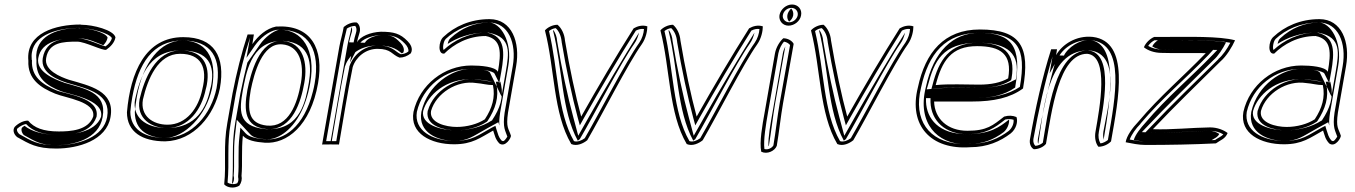

<svg xmlns="http://www.w3.org/2000/svg" viewBox="-20 -630 6019 853"><path d="M46 -67C36 -55 39 -35 56 -21C110 9 141 30 230 30C327 30 453 -6 471 -110C492 -227 377 -249 285 -276C250 -288 175 -317 185 -372C197 -442 259 -445 323 -445C358 -445 438 -403 452 -409C471 -422 489 -441 493 -464C485 -497 393 -520 342 -520L337 -521C230 -521 94 -485 106 -360C102 -278 161 -240 225 -214C273 -194 406 -179 394 -112C372 -50 291 -46 241 -46C173 -46 131 -62 105 -94C87 -95 63 -84 46 -67ZM56 -58C69 -70 86 -78 96 -79C126 -46 171 -31 238 -31C285 -31 380 -32 408 -109L409 -111V-112C424 -197 271 -212 232 -228C169 -254 118 -289 122 -362V-363L121 -364C120 -376 120 -388 122 -398C135 -477 238 -506 333 -506L338 -505H339C386 -505 466 -482 477 -461C474 -447 463 -434 449 -424C428 -428 363 -460 326 -460C265 -460 185 -458 170 -372C158 -302 245 -273 278 -262C375 -234 474 -213 456 -110C440 -21 329 15 232 15C146 15 120 -4 66 -34C53 -46 55 -56 56 -58ZM78 -63C73 -57 75 -41 86 -30C140 0 161 15 232 15C305 15 419 -11 436 -110C456 -221 356 -236 263 -263V-264H262C225 -277 139 -310 150 -372C164 -449 251 -460 326 -460C374 -460 411 -439 439 -429C448 -438 456 -450 458 -463C450 -486 374 -505 339 -505H331L327 -506C251 -504 147 -481 141 -385C141 -378 141 -370 142 -362V-361C138 -282 190 -249 250 -225C285 -211 443 -189 429 -112V-111C403 -40 296 -31 238 -31C170 -31 121 -46 89 -71C86 -69 82 -67 78 -63Z M544 -131C544 -44 612 -2 714 -2C841 -5 932 -117 957 -238C982 -379 932 -465 794 -465C626 -465 559 -308 544 -131ZM568 -200C594 -345 658 -450 791 -450C920 -450 966 -373 942 -238C918 -122 833 -20 717 -17C619 -17 560 -57 559 -133C561 -157 564 -178 568 -200ZM580 -188C599 -270 633 -406 783 -406C911 -406 933 -336 919 -255C918 -248 916 -242 914 -234C898 -155 853 -61 722 -61C623 -61 567 -113 580 -188ZM588 -200C584 -178 581 -156 579 -132C579 -47 644 -17 716 -17C799 -20 896 -114 922 -238C948 -383 887 -450 791 -450C693 -450 615 -353 588 -200ZM600 -188C585 -103 653 -61 722 -61C818 -61 876 -145 894 -233C896 -241 898 -247 899 -254C915 -344 879 -406 783 -406C670 -406 621 -278 600 -189ZM615 -188C636 -279 682 -391 780 -391C874 -391 903 -330 879 -234C862 -149 808 -76 724 -76C660 -76 602 -114 615 -188Z M990 -84C971 21 986 95 976 189C989 204 1020 209 1043 195C1053 181 1056 166 1053 151C1058 93 1052 38 1059 -27C1078 -6 1115 1 1156 4C1254 11 1360 -71 1393 -260C1420 -413 1363 -522 1206 -512C1163 -503 1128 -472 1101 -434L1108 -477H1080C1053 -395 1031 -307 1013 -215ZM1005 -84 1028 -215C1045 -302 1065 -385 1091 -463L1075 -373L1112 -427C1137 -462 1171 -489 1206 -497C1213 -497 1217 -498 1223 -498C1355 -498 1403 -402 1378 -260C1376 -247 1373 -235 1370 -223C1331 -66 1241 -5 1160 -11C1119 -14 1086 -21 1071 -38L1048 -63L1044 -26C1036 41 1043 96 1038 152V155V157C1040 167 1040 175 1034 184C1020 191 1001 188 991 181C1000 86 987 16 1005 -84ZM1025 -84C1007 19 1020 91 1011 185C1012 185 1012 186 1013 186C1019 176 1021 165 1019 154L1018 153V152C1023 95 1016 39 1024 -27L1032 -98L1092 -33C1106 -18 1129 -14 1165 -11C1194 -9 1260 -29 1310 -118C1331 -155 1348 -203 1358 -260C1385 -411 1321 -498 1223 -498C1220 -498 1219 -497 1216 -497C1193 -490 1158 -466 1134 -431L1079 -352C1068 -308 1057 -261 1048 -215ZM1059 -230C1072 -291 1090 -449 1231 -448H1242C1360 -439 1366 -344 1352 -262C1338 -183 1316 -56 1174 -56C1168 -56 1162 -56 1155 -57C1036 -70 1043 -141 1059 -230ZM1079 -230C1062 -136 1069 -67 1162 -57C1167 -57 1170 -56 1174 -56C1279 -56 1317 -176 1332 -262C1348 -350 1327 -441 1237 -448C1130 -457 1093 -298 1079 -230ZM1094 -230C1109 -304 1145 -440 1233 -433C1311 -427 1332 -348 1317 -262C1301 -170 1263 -63 1166 -72C1084 -81 1078 -137 1094 -230Z M1411 12C1437 11 1460 12 1486 12C1506 -103 1524 -220 1547 -332C1561 -376 1604 -413 1657 -413C1719 -413 1720 -387 1755 -374C1773 -374 1790 -381 1805 -393C1817 -414 1803 -435 1791 -447C1758 -481 1730 -489 1672 -489C1625 -487 1580 -468 1566 -442C1568 -454 1572 -467 1576 -480C1584 -502 1577 -522 1565 -530C1543 -533 1520 -521 1507 -510C1502 -480 1493 -452 1488 -425ZM1429 -3 1503 -425C1507 -449 1515 -475 1521 -503C1531 -510 1546 -515 1558 -515C1564 -509 1566 -496 1561 -482C1557 -468 1553 -455 1551 -442L1535 -353L1579 -437C1587 -453 1625 -472 1670 -474C1727 -474 1748 -468 1779 -436C1790 -425 1797 -410 1794 -401C1784 -393 1772 -390 1761 -389C1735 -400 1724 -428 1659 -428C1598 -428 1548 -385 1532 -334V-333V-332C1510 -224 1493 -113 1474 -3ZM1449 -3H1454C1473 -112 1490 -225 1512 -332V-333C1525 -375 1567 -428 1659 -428C1730 -428 1751 -403 1765 -393C1767 -394 1770 -395 1772 -397C1779 -412 1769 -430 1759 -440C1729 -472 1715 -474 1672 -474C1646 -472 1612 -461 1601 -440L1531 -442C1533 -454 1537 -467 1541 -481C1545 -491 1545 -500 1543 -508C1542 -508 1542 -508 1541 -507C1536 -478 1527 -450 1523 -425Z M1817 -133C1800 -37 1894 11 1997 11C2079 11 2113 -18 2171 -50C2179 -27 2180 -13 2198 7C2225 27 2251 -18 2250 -27C2240 -60 2227 -61 2237 -130L2273 -336C2292 -442 2254 -545 2155 -545C2070 -545 2000 -513 1950 -466C1928 -447 1924 -387 1954 -392C1996 -434 2060 -470 2138 -470C2209 -456 2207 -397 2192 -311C2181 -334 2115 -339 2074 -339C1953 -339 1844 -253 1817 -133ZM1832 -133C1858 -245 1958 -324 2071 -324C2114 -324 2171 -315 2177 -303L2198 -261L2207 -311C2222 -396 2226 -469 2144 -485H2142H2141C2062 -485 1995 -449 1951 -408C1945 -417 1951 -448 1959 -455V-456C2006 -500 2071 -530 2152 -530C2238 -530 2276 -439 2258 -336L2222 -130C2212 -61 2226 -49 2234 -23C2232 -20 2231 -18 2228 -14C2220 -3 2216 -1 2209 -5C2193 -23 2194 -32 2185 -57L2181 -71L2165 -63C2105 -30 2078 -4 2000 -4C1899 -4 1819 -51 1832 -133ZM1852 -133C1836 -40 1926 -4 2000 -4C2058 -4 2080 -24 2143 -59L2194 -87L2199 -72C2197 -85 2198 -103 2202 -130L2238 -336C2258 -448 2202 -530 2152 -530C2091 -530 2030 -506 1981 -460C1976 -456 1971 -447 1969 -435C2009 -461 2067 -485 2141 -485H2148L2154 -484C2254 -464 2241 -393 2227 -311L2208 -202L2157 -307C2152 -318 2112 -324 2071 -324C1990 -324 1880 -255 1852 -133ZM1860 -137C1880 -208 1960 -281 2078 -278C2088 -278 2098 -277 2108 -276C2142 -273 2163 -267 2173 -267H2203L2206 -254C2218 -198 2201 -148 2167 -97L2166 -95L2162 -93C2125 -69 2068 -51 2006 -51C1939 -51 1849 -76 1860 -137ZM1880 -137C1868 -67 1961 -51 2006 -51C2055 -51 2105 -64 2141 -88L2144 -90L2147 -94C2181 -146 2198 -199 2185 -257L2183 -267H2173C2151 -267 2129 -274 2101 -276C2008 -291 1906 -227 1881 -139L1880 -138ZM1895 -137C1917 -215 2010 -275 2096 -261C2123 -259 2145 -252 2170 -252C2181 -198 2167 -150 2134 -100C2102 -79 2055 -66 2009 -66C1962 -66 1886 -84 1895 -137ZM2212 -32C2213 -29 2214 -28 2215 -24C2214 -28 2213 -29 2212 -32Z M2401 -495C2445 -324 2437 -127 2518 10C2543 21 2572 7 2589 -7C2656 -122 2770 -347 2831 -433C2850 -460 2856 -493 2856 -513C2834 -520 2812 -514 2795 -504C2717 -381 2637 -245 2562 -112C2537 -204 2510 -330 2490 -450C2488 -478 2475 -505 2457 -520C2435 -520 2412 -508 2401 -495ZM2419 -492C2427 -499 2439 -504 2449 -505C2464 -491 2473 -469 2475 -446H2476L2475 -445C2495 -325 2522 -199 2547 -106L2556 -73L2575 -107C2649 -238 2729 -374 2805 -494C2817 -500 2829 -503 2841 -501C2840 -482 2833 -459 2820 -440C2758 -353 2645 -131 2578 -16C2563 -5 2545 2 2530 -3C2455 -133 2460 -322 2419 -492ZM2437 -494C2479 -328 2474 -138 2547 -5C2550 -7 2552 -9 2556 -12C2623 -126 2737 -349 2798 -436C2809 -451 2815 -469 2819 -485C2745 -367 2668 -237 2596 -110L2549 -27L2527 -109C2502 -201 2475 -327 2455 -448C2454 -466 2448 -482 2439 -496Z M2914 -495C2958 -324 2950 -127 3031 10C3056 21 3085 7 3102 -7C3169 -122 3283 -347 3344 -433C3363 -460 3369 -493 3369 -513C3347 -520 3325 -514 3308 -504C3230 -381 3150 -245 3075 -112C3050 -204 3023 -330 3003 -450C3001 -478 2988 -505 2970 -520C2948 -520 2925 -508 2914 -495ZM2932 -492C2940 -499 2952 -504 2962 -505C2977 -491 2986 -469 2988 -446H2989L2988 -445C3008 -325 3035 -199 3060 -106L3069 -73L3088 -107C3162 -238 3242 -374 3318 -494C3330 -500 3342 -503 3354 -501C3353 -482 3346 -459 3333 -440C3271 -353 3158 -131 3091 -16C3076 -5 3058 2 3043 -3C2968 -133 2973 -322 2932 -492ZM2950 -494C2992 -328 2987 -138 3060 -5C3063 -7 3065 -9 3069 -12C3136 -126 3250 -349 3311 -436C3322 -451 3328 -469 3332 -485C3258 -367 3181 -237 3109 -110L3062 -27L3040 -109C3015 -201 2988 -327 2968 -448C2967 -466 2961 -482 2952 -496Z M3443 -563C3439 -538 3457 -516 3483 -516C3510 -516 3535 -537 3539 -562C3544 -588 3526 -610 3499 -610C3473 -610 3448 -589 3443 -563ZM3377 -130C3367 -75 3353 2 3362 44C3388 57 3422 41 3431 18C3441 -41 3449 -116 3459 -172L3506 -435C3500 -448 3481 -460 3460 -460C3444 -446 3428 -420 3423 -393ZM3458 -563C3461 -581 3478 -595 3496 -595C3515 -595 3527 -579 3524 -562C3521 -546 3505 -531 3486 -531C3468 -531 3455 -547 3458 -563ZM3392 -130 3438 -393C3442 -413 3452 -433 3463 -445C3476 -443 3485 -436 3490 -430L3444 -172C3434 -116 3426 -42 3416 16C3410 27 3392 37 3376 32C3371 -8 3383 -78 3392 -130ZM3478 -563C3476 -551 3480 -540 3486 -534C3494 -540 3502 -550 3504 -562C3506 -575 3501 -586 3495 -592C3488 -586 3480 -575 3478 -563ZM3412 -130C3404 -84 3392 -22 3394 20C3394 19 3396 18 3396 17C3406 -41 3414 -116 3424 -172L3469 -424C3464 -414 3460 -404 3458 -393Z M3583 -495C3627 -324 3619 -127 3700 10C3725 21 3754 7 3771 -7C3838 -122 3952 -347 4013 -433C4032 -460 4038 -493 4038 -513C4016 -520 3994 -514 3977 -504C3899 -381 3819 -245 3744 -112C3719 -204 3692 -330 3672 -450C3670 -478 3657 -505 3639 -520C3617 -520 3594 -508 3583 -495ZM3601 -492C3609 -499 3621 -504 3631 -505C3646 -491 3655 -469 3657 -446H3658L3657 -445C3677 -325 3704 -199 3729 -106L3738 -73L3757 -107C3831 -238 3911 -374 3987 -494C3999 -500 4011 -503 4023 -501C4022 -482 4015 -459 4002 -440C3940 -353 3827 -131 3760 -16C3745 -5 3727 2 3712 -3C3637 -133 3642 -322 3601 -492ZM3619 -494C3661 -328 3656 -138 3729 -5C3732 -7 3734 -9 3738 -12C3805 -126 3919 -349 3980 -436C3991 -451 3997 -469 4001 -485C3927 -367 3850 -237 3778 -110L3731 -27L3709 -109C3684 -201 3657 -327 3637 -448C3636 -466 3630 -482 3621 -496Z M4058 -242C4015 -72 4116 37 4291 24C4366 24 4424 -2 4470 -37C4495 -57 4503 -89 4496 -110C4479 -117 4461 -118 4441 -112C4391 -73 4365 -49 4278 -49C4190 -49 4132 -102 4130 -179H4299C4394 -179 4468 -195 4525 -237C4557 -421 4516 -499 4333 -499C4174 -499 4091 -397 4058 -242ZM4072 -241C4105 -392 4181 -484 4330 -484C4503 -484 4541 -417 4511 -244C4459 -209 4391 -194 4301 -194H4114V-176C4117 -92 4181 -34 4275 -34C4364 -34 4398 -62 4446 -99C4460 -102 4472 -101 4483 -98C4485 -82 4477 -61 4461 -48C4417 -15 4364 9 4293 9H4292C4274 10 4257 10 4241 9C4107 -1 4036 -97 4072 -241ZM4093 -242C4053 -81 4147 9 4262 10C4270 10 4278 10 4287 9H4290H4293C4346 9 4394 -9 4439 -43C4455 -56 4465 -81 4463 -99C4420 -65 4379 -34 4275 -34C4151 -34 4097 -102 4094 -178V-194H4301C4383 -194 4439 -206 4490 -241C4522 -426 4474 -484 4330 -484C4214 -484 4127 -402 4093 -242ZM4097 -233 4103 -253C4130 -356 4167 -440 4324 -440C4460 -440 4513 -390 4494 -282L4493 -277L4486 -274C4446 -251 4390 -239 4327 -239C4261 -239 4195 -242 4143 -237ZM4118 -235 4136 -237C4195 -243 4263 -239 4327 -239C4382 -239 4427 -248 4464 -269L4472 -274L4474 -282C4495 -399 4432 -440 4324 -440C4199 -440 4151 -363 4123 -253ZM4137 -252C4165 -360 4206 -425 4321 -425C4425 -425 4478 -390 4459 -282C4426 -263 4383 -254 4330 -254C4267 -254 4198 -258 4137 -252Z M4556 -12C4552 8 4560 26 4573 33C4595 33 4617 22 4627 9C4652 -131 4683 -391 4810 -391C4909 -382 4866 -154 4847 -45C4842 -18 4848 8 4860 22C4882 22 4904 11 4916 -2C4950 -194 5001 -445 4835 -466C4761 -474 4698 -432 4672 -385L4676 -411H4650C4611 -289 4579 -145 4556 -12ZM4571 -12C4593 -134 4622 -266 4656 -379L4643 -304L4685 -380C4707 -420 4764 -458 4831 -451C4979 -432 4937 -204 4902 -8C4893 -1 4880 6 4869 7C4861 -6 4858 -25 4862 -45C4880 -146 4934 -395 4814 -406H4813C4665 -406 4636 -125 4613 4C4605 11 4593 17 4580 18C4574 13 4569 1 4571 -12ZM4591 -12C4590 -5 4590 2 4592 8C4592 8 4593 8 4593 7C4615 -120 4627 -406 4813 -406H4817H4820C4970 -392 4899 -144 4882 -45C4880 -32 4881 -20 4883 -9C4918 -207 4945 -436 4824 -452C4794 -455 4744 -437 4713 -394C4710 -390 4709 -387 4707 -383L4674 -384L4673 -370C4640 -258 4612 -130 4591 -12Z M4981 2C5007 7 5039 14 5069 14C5174 14 5280 12 5382 7C5402 -8 5423 -12 5434 -39C5417 -52 5389 -64 5356 -64C5275 -63 5187 -53 5102 -56C5199 -159 5302 -258 5402 -357C5429 -380 5454 -422 5467 -451C5397 -470 5258 -466 5164 -466H5108C5089 -458 5070 -440 5062 -420C5079 -406 5108 -395 5141 -395C5205 -393 5272 -395 5337 -394C5236 -289 5132 -202 5037 -89C5011 -62 4985 -26 4981 2ZM4999 -10C5007 -32 5026 -59 5047 -80V-81C5141 -192 5246 -279 5348 -385L5370 -409H5340C5274 -410 5207 -408 5143 -410C5118 -410 5096 -417 5081 -426C5088 -437 5099 -446 5109 -451H5162C5250 -451 5376 -454 5446 -440C5432 -413 5412 -384 5393 -368V-367C5293 -268 5188 -168 5091 -65L5069 -42L5098 -41C5184 -38 5274 -48 5354 -49C5378 -49 5401 -42 5415 -33C5407 -24 5394 -19 5378 -8C5276 -3 5174 -1 5071 -1C5048 -1 5022 -6 4999 -10ZM5017 -8C5037 -4 5058 -1 5071 -1C5169 -1 5266 -3 5362 -7C5380 -18 5389 -20 5397 -35C5384 -44 5366 -49 5354 -49C5280 -48 5189 -38 5096 -41L5053 -43L5070 -61C5167 -164 5270 -263 5370 -362L5371 -363C5392 -381 5413 -414 5427 -442C5364 -453 5248 -451 5162 -451H5124C5115 -445 5105 -436 5099 -424C5112 -415 5130 -410 5143 -410H5144H5146C5207 -408 5274 -410 5341 -409L5388 -408L5370 -389C5268 -283 5164 -198 5069 -85C5047 -61 5024 -32 5017 -8Z M5504 -133C5487 -37 5581 11 5684 11C5766 11 5800 -18 5858 -50C5866 -27 5867 -13 5885 7C5912 27 5938 -18 5937 -27C5927 -60 5914 -61 5924 -130L5960 -336C5979 -442 5941 -545 5842 -545C5757 -545 5687 -513 5637 -466C5615 -447 5611 -387 5641 -392C5683 -434 5747 -470 5825 -470C5896 -456 5894 -397 5879 -311C5868 -334 5802 -339 5761 -339C5640 -339 5531 -253 5504 -133ZM5519 -133C5545 -245 5645 -324 5758 -324C5801 -324 5858 -315 5864 -303L5885 -261L5894 -311C5909 -396 5913 -469 5831 -485H5829H5828C5749 -485 5682 -449 5638 -408C5632 -417 5638 -448 5646 -455V-456C5693 -500 5758 -530 5839 -530C5925 -530 5963 -439 5945 -336L5909 -130C5899 -61 5913 -49 5921 -23C5919 -20 5918 -18 5915 -14C5907 -3 5903 -1 5896 -5C5880 -23 5881 -32 5872 -57L5868 -71L5852 -63C5792 -30 5765 -4 5687 -4C5586 -4 5506 -51 5519 -133ZM5539 -133C5523 -40 5613 -4 5687 -4C5745 -4 5767 -24 5830 -59L5881 -87L5886 -72C5884 -85 5885 -103 5889 -130L5925 -336C5945 -448 5889 -530 5839 -530C5778 -530 5717 -506 5668 -460C5663 -456 5658 -447 5656 -435C5696 -461 5754 -485 5828 -485H5835L5841 -484C5941 -464 5928 -393 5914 -311L5895 -202L5844 -307C5839 -318 5799 -324 5758 -324C5677 -324 5567 -255 5539 -133ZM5547 -137C5567 -208 5647 -281 5765 -278C5775 -278 5785 -277 5795 -276C5829 -273 5850 -267 5860 -267H5890L5893 -254C5905 -198 5888 -148 5854 -97L5853 -95L5849 -93C5812 -69 5755 -51 5693 -51C5626 -51 5536 -76 5547 -137ZM5567 -137C5555 -67 5648 -51 5693 -51C5742 -51 5792 -64 5828 -88L5831 -90L5834 -94C5868 -146 5885 -199 5872 -257L5870 -267H5860C5838 -267 5816 -274 5788 -276C5695 -291 5593 -227 5568 -139L5567 -138ZM5582 -137C5604 -215 5697 -275 5783 -261C5810 -259 5832 -252 5857 -252C5868 -198 5854 -150 5821 -100C5789 -79 5742 -66 5696 -66C5649 -66 5573 -84 5582 -137ZM5899 -32C5900 -29 5901 -28 5902 -24C5901 -28 5900 -29 5899 -32Z"/></svg>

Font: Snowfall
Style: EcoObl
Weight: 400
Designer: Jasper
Foundry: Cannot Into Space Fonts
Version: Version 0.9